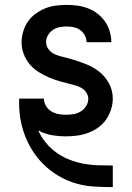

<svg xmlns="http://www.w3.org/2000/svg" viewBox="-20 -548 540 783"><path d="M439 215Q402 215 366 213Q330 211 295 201.5Q260 192 228 174.5Q196 157 169 133Q142 109 121 79Q100 49 86 15.5Q72 -18 65 -53.5Q58 -89 58 -125Q58 -131 58 -136Q58 -141 58 -146H159Q159 -131 167 -117Q175 -103 188.5 -94.5Q202 -86 217.5 -83Q233 -80 249 -80Q264 -80 279.5 -82.5Q295 -85 308.5 -93Q322 -101 331 -115Q340 -129 340 -145Q340 -156 334 -167Q328 -178 318.5 -185Q309 -192 298 -196Q287 -200 275 -203Q251 -209 227.5 -215.5Q204 -222 181.5 -231.5Q159 -241 138 -254Q117 -267 101.5 -285.5Q86 -304 77 -327Q68 -350 68 -375Q68 -397 74.5 -419Q81 -441 93.5 -459.5Q106 -478 124.5 -491.5Q143 -505 163.5 -513.5Q184 -522 206.5 -525Q229 -528 252 -528Q274 -528 296 -525Q318 -522 339 -514Q360 -506 378 -492Q396 -478 408.5 -460Q421 -442 427.5 -420Q434 -398 434 -376Q434 -376 434 -376Q434 -376 434 -376H333Q333 -390 326 -403.5Q319 -417 307 -425.5Q295 -434 280.5 -437Q266 -440 251 -440Q237 -440 222 -437Q207 -434 195 -425.5Q183 -417 175.5 -404Q168 -391 168 -376Q168 -360 178.5 -346.5Q189 -333 204 -326.5Q219 -320 234.5 -316.5Q250 -313 265.5 -308.5Q281 -304 296.5 -299Q312 -294 327 -288Q342 -282 356 -274.5Q370 -267 383 -257Q396 -247 406.5 -234.5Q417 -222 424.5 -208Q432 -194 436 -178Q440 -162 440 -146Q440 -123 432.5 -100.5Q425 -78 412 -59.5Q399 -41 380 -27.5Q361 -14 339 -6Q317 2 294.5 5Q272 8 248 8Q220 8 191 3Q162 -2 136 -16Q148 11 167.5 34.5Q187 58 211 75Q235 92 263 103Q291 114 320 119.5Q349 125 379 126Q409 127 439 127H440V215Z"/></svg>

Font: Zed Mono Semibold
Style: Regular
Weight: 600
Monospace: yes
Designer: Belleve Invis
Foundry: Belleve Invis
Version: Version 1.0.0; ttfautohint (v1.8.4)